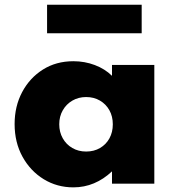

<svg xmlns="http://www.w3.org/2000/svg" viewBox="-20 -792 770 828"><path d="M296.5 16Q226 16 168.5 -19.2Q111 -54.5 77 -116.2Q43 -178 43 -257Q43 -333.5 75.5 -394.8Q108 -456 165 -492Q222 -528 296.5 -528Q345 -528 388.8 -511.5Q432.5 -495 463 -465V-512H645.5V0H463V-53Q427 -19 385.2 -1.5Q343.5 16 296.5 16ZM351.5 -138.5Q385.5 -138.5 411.5 -153.8Q437.5 -169 452 -195.5Q466.5 -222 466.5 -256Q466.5 -290 451.8 -316.5Q437 -343 411 -358.2Q385 -373.5 351.5 -373.5Q318.5 -373.5 292.2 -358.2Q266 -343 250.8 -316.5Q235.5 -290 235.5 -256Q235.5 -222.5 250.5 -195.8Q265.5 -169 291.8 -153.8Q318 -138.5 351.5 -138.5ZM183 -648.5V-771.5H591V-648.5Z"/></svg>

Font: Spartan Thin ExtraBold
Style: Regular
Weight: 800
Version: Version 1.004